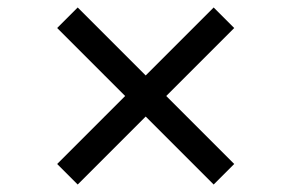

<svg xmlns="http://www.w3.org/2000/svg" viewBox="-20 -595 780 514"><path d="M133 -520 188 -575 370 -393 552 -575 607 -520 425 -338 607 -156 552 -101 370 -283 188 -101 133 -156 315 -338Z"/></svg>

Font: Diplomata
Style: Regular
Weight: 400
Width: 7
Designer: Eduardo Rodriguez Tunni
Foundry: Eduardo Rodriguez Tunni
Version: Version 1.001